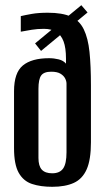

<svg xmlns="http://www.w3.org/2000/svg" viewBox="-20 -711 407 739"><path d="M181 8Q136 8 103 -3Q70 -14 52 -46Q34 -78 34 -141V-360Q34 -431 68 -459Q102 -487 169 -487Q188 -487 206 -482.5Q224 -478 234 -466V-485Q234 -527 224.5 -552Q215 -577 196 -588.5Q177 -600 149 -600Q124 -600 102.5 -596.5Q81 -593 60 -589V-649Q77 -653 102.5 -657.5Q128 -662 164 -662Q220 -662 253 -647Q286 -632 302.5 -598Q319 -564 324.5 -511Q330 -458 330 -382V-163Q330 -96 313.5 -59Q297 -22 264 -7Q231 8 181 8ZM181 -44Q210 -44 223 -62.5Q236 -81 236 -125V-389Q236 -399 230.5 -409.5Q225 -420 212.5 -427.5Q200 -435 177 -435Q149 -435 138.5 -420.5Q128 -406 128 -369V-103Q128 -72 141 -58Q154 -44 181 -44ZM138 -515 115 -544 293 -691 317 -663Z"/></svg>

Font: Alumni Sans SemiBold
Style: Regular
Weight: 600
Designer: Robert E. Leuschke
Foundry: Robert E. Leuschke
Version: Version 1.018